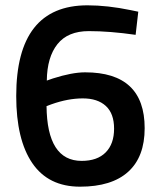

<svg xmlns="http://www.w3.org/2000/svg" viewBox="-20 -691 600 722"><path d="M490 -560Q393 -574 314 -574Q235 -574 196 -525Q157 -476 156 -388L179 -396Q251 -419 300 -419Q524 -419 524 -209Q524 -101 462 -45Q400 11 281 11Q162 11 101.5 -77.5Q41 -166 41 -330Q41 -671 309 -671Q384 -671 471 -653L500 -647ZM174 -299 155 -292Q157 -86 287 -86Q346 -86 377.5 -118Q409 -150 409 -207Q409 -264 378 -292.5Q347 -321 291.5 -321Q236 -321 174 -299Z"/></svg>

Font: TitilliumWebSemiBold
Style: Bold
Weight: 600
Version: Version 1.001;PS 57.000;hotconv 1.0.70;makeotf.lib2.5.55311